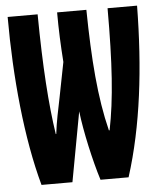

<svg xmlns="http://www.w3.org/2000/svg" viewBox="-52 -759 666 804"><g transform="rotate(-5 281.5 -357.0)"><path d="M90 0H220L274 -293C284 -208 312 -82 338 0H456C523 -210 551 -451 554 -713H430C430 -479 420 -332 394 -203H391C356 -343 344 -504 341 -714H218C218 -642 221 -575 226 -505L197 -357C187 -308 176 -258 170 -207H168C149 -332 138 -491 136 -713H10C10 -459 35 -199 90 0Z"/></g></svg>

Font: Noto Sans Mono SemiCondensed ExtraBold
Style: Regular
Weight: 800
Width: 4
Designer: Monotype Design Team
Foundry: Monotype Imaging Inc.
Version: Version 2.014